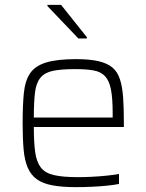

<svg xmlns="http://www.w3.org/2000/svg" viewBox="-20 -761 601 789"><path d="M292 8Q234 8 194.5 0.5Q155 -7 131 -24.5Q107 -42 94 -72Q81 -102 77 -147Q73 -192 73 -254Q73 -328 78 -378.5Q83 -429 103.5 -459.5Q124 -490 169 -504Q214 -518 293 -518Q349 -518 385 -509.5Q421 -501 442 -483.5Q463 -466 473 -435Q483 -404 486 -360Q489 -316 489 -256V-239H119Q119 -177 124.5 -136.5Q130 -96 147.5 -73Q165 -50 201.5 -41.5Q238 -33 300 -33Q326 -33 356.5 -34.5Q387 -36 416.5 -39Q446 -42 469 -46V-5Q449 -1 419.5 2Q390 5 357 6.5Q324 8 292 8ZM443 -258V-296Q443 -357 436 -393Q429 -429 412 -447.5Q395 -466 365 -471.5Q335 -477 290 -477Q232 -477 198 -470Q164 -463 146.5 -442Q129 -421 124 -382Q119 -343 119 -278H463ZM302 -603 175 -736V-741H231L337 -608V-603Z"/></svg>

Font: Saira Thin ExtraLight
Style: Regular
Weight: 250
Version: Version 1.101